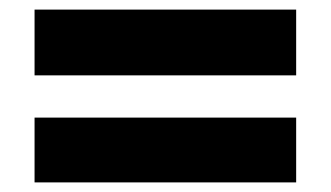

<svg xmlns="http://www.w3.org/2000/svg" viewBox="-20 -482 689 400"><path d="M52 -462H597V-325H52ZM52 -237H597V-102H52Z"/></svg>

Font: Lexend Exa HM Xlight
Style: Bold
Weight: 700
Designer: Bonnie Shaver-Troup, Thomas Jockin, Octavio Pardo
Foundry: Lexend
Version: Version 1.091